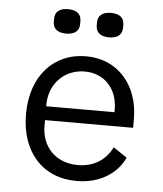

<svg xmlns="http://www.w3.org/2000/svg" viewBox="-53 -770 705 829"><g transform="rotate(5 300.0 -356.0)"><path d="M309 12C411 12 485 -38 516 -107L457 -147C430 -91 378 -57 309 -57C212 -57 151 -123 151 -214V-238H533V-276C533 -422 443 -528 304 -528C164 -528 67 -422 67 -257C67 -94 161 12 309 12ZM304 -462C389 -462 447 -400 447 -309V-298H151V-305C151 -395 216 -462 304 -462ZM209 -618C250 -618 266 -638 266 -664V-678C266 -704 250 -724 209 -724C168 -724 152 -704 152 -678V-664C152 -638 168 -618 209 -618ZM395 -618C436 -618 452 -638 452 -664V-678C452 -704 436 -724 395 -724C354 -724 338 -704 338 -678V-664C338 -638 354 -618 395 -618Z"/></g></svg>

Font: IBM Plex Mono
Style: Regular
Weight: 400
Monospace: yes
Designer: Mike Abbink, Paul van der Laan, Pieter van Rosmalen
Foundry: Bold Monday
Version: Version 2.004